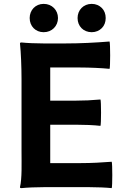

<svg xmlns="http://www.w3.org/2000/svg" viewBox="-20 -965 655 990"><path d="M91 -370V-185C91 -122 94 -46 83 0C83 2 83 5 91 5C120 2 167 0 207 0H323H440C480 0 527 2 556 5C560 0 560 -124 556 -131C504 -127 452 -124 398 -124H239V-322H369C412 -322 466 -320 498 -316C502 -322 502 -446 498 -452C455 -448 412 -446 369 -446H239V-617H392C443 -617 507 -614 545 -610C549 -617 549 -741 545 -751C470 -745 395 -741 318 -741H204C165 -741 119 -743 91 -746C88 -746 83 -746 83 -741C88 -695 91 -619 91 -556V-370ZM258 -924C245 -937 227 -945 205 -945C163 -945 133 -913 133 -872C133 -830 163 -799 205 -799C227 -799 245 -807 258 -820C271 -833 279 -851 279 -872C279 -893 271 -911 258 -924ZM505 -924C492 -937 474 -945 453 -945C410 -945 380 -913 380 -872C380 -830 410 -799 453 -799C474 -799 492 -807 505 -820C518 -833 525 -851 525 -872C525 -893 518 -911 505 -924Z"/></svg>

Font: GenSekiGothic2 TW B
Style: Regular
Weight: 700
Version: Version 2.100;PS 2.1;hotconv 16.6.51;makeotf.lib2.5.65220 DE